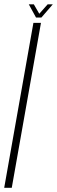

<svg xmlns="http://www.w3.org/2000/svg" viewBox="-39 -894 272 914"><path d="M-19 0H17L156 -785H120ZM132.5 -810.5H158L212.5 -873.5H188L148 -828.5L122 -873.5H98Z"/></svg>

Font: Anybody ExtraCondensed ExtraLight
Style: Italic
Weight: 250
Width: 2
Italic angle: -10°
Version: Version 1.113;gftools[0.9.25]